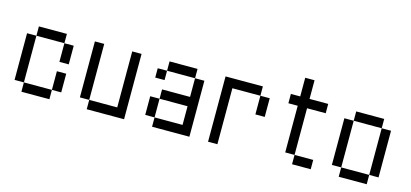

<svg xmlns="http://www.w3.org/2000/svg" viewBox="-65 -1253 3689 1725"><g transform="rotate(15 1779.5 -390.5)"><path d="M434 -520.8H173.6V-607.6H434ZM434 -520.8H520.8V-347.2H434ZM173.6 -520.8V-86.8H86.8V-520.8ZM173.6 -86.8H434V0H173.6ZM434 -86.8V-260.4H520.8V-86.8Z M781.2 -607.6H694.4V-86.8H781.2ZM1128.5 -607.6V0H781.2V-86.8H1041.7V-607.6Z M1649.3 -520.8H1388.9V-607.6H1649.3ZM1649.3 -260.4H1388.9V-347.2H1649.3V-520.8H1736.1V0H1388.9V-86.8H1649.3ZM1388.9 -86.8H1302.1V-260.4H1388.9ZM1388.9 -434H1302.1V-520.8H1388.9Z M2256.9 -347.2H2343.8V-520.8H2256.9ZM1909.7 0V-607.6H2256.9V-520.8H1996.5V0Z M2604.2 -86.8V-520.8H2517.4V-607.6H2604.2V-781.2H2691V-607.6H2864.6V-520.8H2691V-86.8ZM2864.6 -86.8V0H2691V-86.8Z M3385.4 -520.8H3472.2V-86.8H3385.4ZM3038.2 -520.8H3125V-86.8H3038.2ZM3385.4 -86.8V0H3125V-86.8ZM3125 -520.8V-607.6H3385.4V-520.8Z"/></g></svg>

Font: 8-bit Operator+
Style: Regular
Weight: 400
Designer: GrandChaos9000
Foundry: Grand Chaos Productions
Version: Version 1.2.0 - April 24, 2014